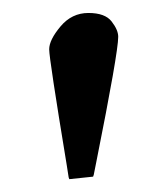

<svg xmlns="http://www.w3.org/2000/svg" viewBox="-20 -862 258 299"><path d="M164.1 -804.7Q164.1 -780.3 129.9 -609.4L126 -589.8L125 -586.9L87.9 -583L86.9 -585.9L84 -604.5Q56.6 -770.5 56.6 -785.2Q56.6 -799.8 74.2 -820.8Q91.8 -841.8 117.7 -841.8Q143.6 -841.8 153.8 -828.6Q164.1 -815.4 164.1 -804.7Z"/></svg>

Font: GenEi LateMin P v2
Style: Medium
Weight: 500
Designer: o_tamon (Modified)
Foundry: o_tamon / Adobe Systems Incorporated / FONT 910 / Philipp H. Poll
Version: Version 2.1;Original Version 1.004